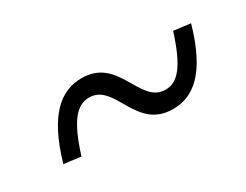

<svg xmlns="http://www.w3.org/2000/svg" viewBox="-37 -594 694 542"><g transform="rotate(-30 310.0 -322.5)"><path d="M415 -220C482.5 -220 540 -265 579.5 -404.5L525 -411.5C493.5 -312.5 464.5 -278 424 -278C340.5 -278 354.5 -425 234 -425C167 -425 108.5 -380 68.5 -240.5L123.5 -233.5C154.5 -332.5 184.5 -367 225 -367C308.5 -367 294 -220 415 -220Z"/></g></svg>

Font: Monaspace Neon ExtraLight
Style: Italic
Weight: 200
Italic angle: -11°
Designer: Riley Cran & the Lettermatic Team
Foundry: Lettermatic
Version: Version 1.200 (Monaspace Neon)